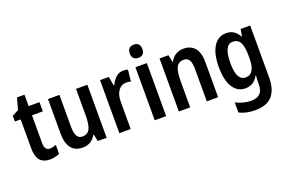

<svg xmlns="http://www.w3.org/2000/svg" viewBox="-119 -1180 2762 1847"><g transform="rotate(-20 1261.5 -256.5)"><path d="M244 -89Q259 -89 275.5 -93Q292 -97 308 -103V-12Q287 -2 262.5 4Q238 10 209 10Q143 10 108.5 -29Q74 -68 74 -156V-449H15V-508L81 -542L113 -660H190V-543H301V-449H190V-163Q190 -89 244 -89Z M791 -543V0H700L685 -70H679Q658 -30 623.5 -10Q589 10 545 10Q466 10 427 -41.5Q388 -93 388 -189V-543H505V-217Q505 -91 575 -91Q633 -91 654 -135.5Q675 -180 675 -267V-543Z M1158 -553Q1184 -553 1208 -546L1195 -428Q1175 -435 1146 -435Q1099 -435 1068 -393.5Q1037 -352 1037 -280V0H921V-543H1011L1027 -451H1033Q1052 -493 1084 -523Q1116 -553 1158 -553Z M1342 -753Q1406 -753 1406 -685Q1406 -651 1389 -634.5Q1372 -618 1342 -618Q1312 -618 1294.5 -634.5Q1277 -651 1277 -685Q1277 -753 1342 -753ZM1400 -543V0H1283V-543Z M1777 -553Q1851 -553 1891.5 -505Q1932 -457 1932 -360V0H1816V-331Q1816 -391 1799.5 -421.5Q1783 -452 1744 -452Q1689 -452 1667.5 -408Q1646 -364 1646 -268V0H1530V-543H1621L1636 -471H1642Q1662 -511 1697 -532Q1732 -553 1777 -553Z M2213 -553Q2256 -553 2287.5 -534Q2319 -515 2342 -473H2348L2360 -543H2458V-9Q2458 112 2402 176Q2346 240 2224 240Q2133 240 2065 205V102Q2142 141 2221 141Q2279 141 2310.5 112Q2342 83 2342 18V4Q2342 -11 2343 -32.5Q2344 -54 2346 -73H2342Q2319 -31 2287 -10.5Q2255 10 2210 10Q2129 10 2083 -62.5Q2037 -135 2037 -269Q2037 -405 2084 -479Q2131 -553 2213 -553ZM2245 -454Q2155 -454 2155 -267Q2155 -176 2178 -132Q2201 -88 2247 -88Q2344 -88 2344 -249V-274Q2344 -368 2320.5 -411Q2297 -454 2245 -454Z"/></g></svg>

Font: Noto Sans Lao Looped Condensed SemiBold
Style: Regular
Weight: 600
Width: 3
Designer: Mark Frömberg, Ben Mitchell
Foundry: The Fontpad Ltd
Version: Version 1.002; ttfautohint (v1.8.4.7-5d5b)